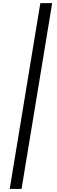

<svg xmlns="http://www.w3.org/2000/svg" viewBox="-20 -982 369 1236"><path d="M315.9 -961.9 118.7 234.4H42.5L239.7 -961.9Z"/></svg>

Font: Inter 16pt
Style: Italic
Weight: 400
Italic angle: -9.3988°
Version: Version 4.001;git-66647c0bb